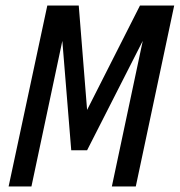

<svg xmlns="http://www.w3.org/2000/svg" viewBox="-20 -670 646 690"><path d="M11 0 150 -650H263L293 -275L483 -650H606L468 0H382L493 -523L293 -130H236L204 -523L93 0Z"/></svg>

Font: Sometype Mono Medium
Style: Italic
Weight: 500
Italic angle: -12°
Monospace: yes
Designer: Ryoichi Tsunekawa
Foundry: Dharma Type
Version: Version 1.000; ttfautohint (v1.8.3)